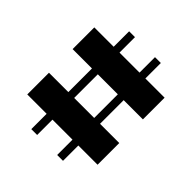

<svg xmlns="http://www.w3.org/2000/svg" viewBox="-94 -849 1045 1045"><g transform="rotate(-45 428.5 -326.5)"><path d="M686 -403V-249H805V-204H686V-56H519V-204H337V-56H170V-204H52V-249H170V-403H52V-448H170V-597H337V-448H519V-597H686V-448H805V-403ZM519 -249V-403H337V-249Z"/></g></svg>

Font: Geostar Fill
Style: Regular
Weight: 400
Designer: Joe Prince
Foundry: Joe Prince
Version: Version 1.002